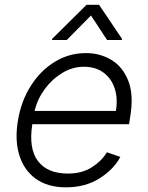

<svg xmlns="http://www.w3.org/2000/svg" viewBox="-20 -776 621 807"><path d="M257.1 11.4Q180.8 11.4 130.9 -24.3Q81 -60 61.3 -123.4Q41.5 -186.8 55.4 -269.5Q69.2 -352.3 110.1 -416.2Q150.9 -480.1 210.8 -516.5Q270.6 -552.9 341.3 -552.9Q400.6 -552.9 448.5 -524Q496.4 -495 519.5 -435.7Q542.6 -376.4 527.3 -285.2L522.4 -253.9H115.8Q99.8 -151.3 139.6 -98.9Q179.3 -46.5 266 -46.5Q324.6 -46.5 366.1 -73Q407.7 -99.4 429.3 -136L485.8 -116.5Q458.8 -65 399.1 -26.8Q339.5 11.4 257.1 11.4ZM125.4 -309.7H467Q475.9 -362.2 462 -404.3Q448.2 -446.4 415 -470.9Q381.7 -495.4 332.7 -495.4Q284.4 -495.4 241.3 -469.1Q198.2 -442.8 167.4 -400.6Q136.7 -358.3 125.4 -309.7ZM260.6 -608 362.5 -710.9 430 -608H492.1L492.7 -612.9L396.5 -755.7H343.6L199.4 -612.9L198.4 -608Z"/></svg>

Font: Inter Light  BETA
Style: Italic
Weight: 300
Italic angle: 9.39999°
Designer: Rasmus Andersson
Foundry: rsms
Version: Version 3.011;git-f93a4a705